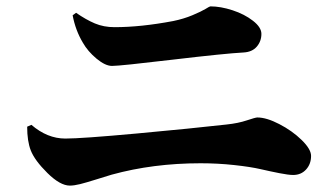

<svg xmlns="http://www.w3.org/2000/svg" viewBox="-20 -663 1040 600"><path d="M796.9 -557.1Q796.9 -534.2 782.5 -517.3Q768.1 -500.5 741.2 -499Q685.1 -496.1 520 -476.6Q355 -457 330.1 -457Q309.1 -457 281.7 -479.7Q254.4 -502.4 238.8 -529.8Q215.8 -568.4 207 -615.2L217.8 -623Q248.5 -601.6 276.4 -589.8Q304.2 -578.1 337.9 -578.1Q419.9 -578.1 521 -597.2Q554.2 -604 581.5 -615.5Q608.9 -627 622.1 -635Q635.3 -643.1 637.2 -643.1Q669.4 -643.1 706.8 -630.9Q744.1 -618.7 770.5 -598.1Q796.9 -577.6 796.9 -557.1ZM76.2 -192.9Q64.9 -221.7 64.9 -267.1L78.1 -272.9Q127.9 -230 184.1 -230Q234.4 -230 407.2 -245.8Q580.1 -261.7 688 -273.9Q724.6 -277.8 751.5 -286.9Q778.3 -295.9 784.2 -295.9Q813 -295.9 853 -275.1Q893.1 -254.4 922.6 -225.6Q952.1 -196.8 952.1 -175.8Q952.1 -150.4 936.5 -133.3Q920.9 -116.2 896 -116.2Q881.8 -116.2 853.3 -121.8Q824.7 -127.4 793.9 -134.5Q763.2 -141.6 711.9 -147.2Q660.6 -152.8 606.9 -152.8Q458.5 -152.8 329.1 -117.2Q312.5 -112.3 280.8 -102.3Q249 -92.3 230.2 -87.6Q211.4 -83 198.2 -83Q168 -83 128.2 -122.3Q88.4 -161.6 76.2 -192.9Z"/></svg>

Font: Noto Serif JP Black
Style: Regular
Weight: 900
Designer: Ryoko NISHIZUKA  (kana & ideographs); Frank Grießhammer (Latin, Greek & Cyrillic); Wenlong ZHANG  (bopomofo); Sandoll Co
Foundry: Adobe Systems Incorporated
Version: Version 1.001;PS 1.001;hotconv 16.6.54;makeotf.lib2.5.65590